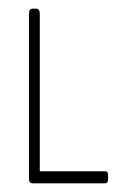

<svg xmlns="http://www.w3.org/2000/svg" viewBox="-20 -424 305 444"><path d="M223 0H56Q47 0 47 -10V-393Q47 -404 56 -404H63Q72 -404 72 -393V-28H223Q230 -28 230 -19V-10Q230 0 223 0Z"/></svg>

Font: Chathura Light
Style: Regular
Weight: 300
Designer: Appaji Ambarisha Darbha
Foundry: Aditya Fonts
Version: Version 1.002 2016